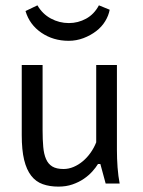

<svg xmlns="http://www.w3.org/2000/svg" viewBox="-20 -692 540 724"><path d="M62 0ZM140.6 -446.8V-200.7Q140.6 -165 143.1 -137.9Q145.5 -110.8 153.6 -92.3Q161.6 -73.7 177.2 -64.2Q192.9 -54.7 219.7 -54.7Q238.8 -54.7 257.3 -62.5Q275.9 -70.3 292.2 -84Q308.6 -97.7 321.5 -116Q334.5 -134.3 342.8 -155.3V-446.8H420.9V-126.5Q420.9 -94.2 423.3 -61Q425.8 -27.8 431.2 0H378.4L358.4 -73.7H349.6Q341.3 -60.1 327.9 -45.2Q314.5 -30.3 295.9 -17.6Q277.3 -4.9 253.4 3.4Q229.5 11.7 200.2 11.7Q167 11.7 141.1 2.4Q115.2 -6.8 97.7 -29.3Q80.1 -51.8 71 -89.1Q62 -126.5 62 -182.6V-446.8ZM121.1 -671.9Q140.1 -639.2 171.9 -622.1Q203.6 -605 239.7 -605Q274.4 -605 304.7 -621.6Q335 -638.2 353 -671.9L393.6 -655.3Q389.6 -633.3 376.7 -612.1Q363.8 -590.8 342.8 -574.7Q321.8 -558.6 294.9 -548.3Q268.1 -538.1 238.8 -538.1Q180.7 -538.1 136 -568.6Q91.3 -599.1 76.2 -650.4Z"/></svg>

Font: PT Astra Sans
Style: Regular
Weight: 400
Designer: A.Korolkova, I. Chaeva
Foundry: ParaType Ltd
Version: Version 1.001; ttfautohint (v1.6)